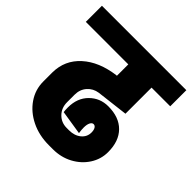

<svg xmlns="http://www.w3.org/2000/svg" viewBox="-215 -799 952 952"><g transform="rotate(45 261.0 -322.5)"><path d="M259 -344Q225 -339 203 -314Q181 -289 181 -252V-200Q181 -160 206.5 -134Q232 -108 270 -108H286Q324 -108 348.5 -128Q373 -148 373 -179Q373 -196 367 -206Q361 -216 351 -216Q341 -216 334.5 -203.5Q328 -191 328 -169Q328 -154 331 -133L204 -153Q202 -164 202 -184Q202 -250 242 -290Q282 -330 340 -330Q416 -330 458 -287.5Q500 -245 500 -169V-168Q500 -119 473 -77Q446 -35 399.5 -10Q353 15 296 15H268Q199 15 144 -12Q89 -39 57 -85.5Q25 -132 25 -189V-253Q26 -339 89 -396Q152 -453 259 -467H263V-547H-35V-660H557V-547H426V-364Z"/></g></svg>

Font: Akshar
Style: Bold
Weight: 700
Designer: Tall Chai
Foundry: Tall Chai
Version: Version 1.000